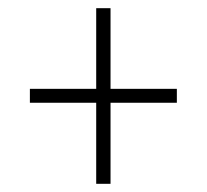

<svg xmlns="http://www.w3.org/2000/svg" viewBox="-20 -592 505 469"><path d="M215 -143H250V-341H412V-375H250V-572H215V-375H53V-341H215Z"/></svg>

Font: Noto Serif Hebrew Condensed ExtraLight
Style: Regular
Weight: 200
Width: 3
Designer: Monotype Design Team
Foundry: Monotype Imaging Inc.
Version: Version 2.004